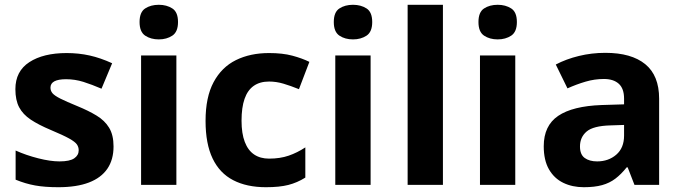

<svg xmlns="http://www.w3.org/2000/svg" viewBox="-20 -780 2876 810"><path d="M459 -162.1Q459 -106.4 432.9 -68.1Q406.7 -29.8 355 -10Q303.2 9.8 226.1 9.8Q168.9 9.8 128.2 2.4Q87.4 -4.9 45.9 -22V-145Q90.3 -125 141.4 -112.1Q192.4 -99.1 231 -99.1Q274.4 -99.1 293.2 -112.1Q312 -125 312 -146Q312 -159.7 304.4 -170.7Q296.9 -181.6 272 -195.6Q247.1 -209.5 193.8 -231.9Q142.6 -253.4 109.6 -275.4Q76.7 -297.4 60.8 -327.4Q44.9 -357.4 44.9 -403.8Q44.9 -479.5 103.8 -517.8Q162.6 -556.2 261.2 -556.2Q312 -556.2 358.2 -545.9Q404.3 -535.6 453.1 -513.2L408.2 -405.8Q367.7 -423.3 331.8 -434.6Q295.9 -445.8 258.8 -445.8Q226.1 -445.8 209.5 -437Q192.9 -428.2 192.9 -410.2Q192.9 -397 201.4 -386.7Q210 -376.5 234.6 -364Q259.3 -351.6 307.1 -332Q353.5 -313 387.7 -292.2Q421.9 -271.5 440.4 -241Q459 -210.4 459 -162.1Z M724.1 -545.9V0H575.2V-545.9ZM649.9 -759.8Q683.1 -759.8 707 -744.4Q731 -729 731 -687Q731 -645.5 707 -629.6Q683.1 -613.8 649.9 -613.8Q616.2 -613.8 592.5 -629.6Q568.8 -645.5 568.8 -687Q568.8 -729 592.5 -744.4Q616.2 -759.8 649.9 -759.8Z M1102.1 9.8Q1021 9.8 963.9 -19.8Q906.7 -49.3 877 -111.3Q847.2 -173.3 847.2 -270Q847.2 -370.1 881.1 -433.3Q915 -496.6 975.3 -526.4Q1035.6 -556.2 1115.2 -556.2Q1171.9 -556.2 1213.1 -545.2Q1254.4 -534.2 1285.2 -519L1241.2 -403.8Q1206.1 -418 1175.8 -427Q1145.5 -436 1115.2 -436Q1076.2 -436 1050.3 -417.7Q1024.4 -399.4 1011.7 -362.8Q999 -326.2 999 -271Q999 -216.8 1012.7 -181.2Q1026.4 -145.5 1052.2 -128.2Q1078.1 -110.8 1115.2 -110.8Q1161.6 -110.8 1197.8 -123.3Q1233.9 -135.7 1268.1 -158.2V-30.8Q1233.9 -9.3 1196.5 0.2Q1159.2 9.8 1102.1 9.8Z M1543.5 -545.9V0H1394.5V-545.9ZM1469.2 -759.8Q1502.4 -759.8 1526.4 -744.4Q1550.3 -729 1550.3 -687Q1550.3 -645.5 1526.4 -629.6Q1502.4 -613.8 1469.2 -613.8Q1435.5 -613.8 1411.9 -629.6Q1388.2 -645.5 1388.2 -687Q1388.2 -729 1411.9 -744.4Q1435.5 -759.8 1469.2 -759.8Z M1848.6 0H1699.7V-759.8H1848.6Z M2153.8 -545.9V0H2004.9V-545.9ZM2079.6 -759.8Q2112.8 -759.8 2136.7 -744.4Q2160.6 -729 2160.6 -687Q2160.6 -645.5 2136.7 -629.6Q2112.8 -613.8 2079.6 -613.8Q2045.9 -613.8 2022.2 -629.6Q1998.5 -645.5 1998.5 -687Q1998.5 -729 2022.2 -744.4Q2045.9 -759.8 2079.6 -759.8Z M2533.7 -557.1Q2643.6 -557.1 2702.1 -509.3Q2760.7 -461.4 2760.7 -363.8V0H2656.7L2627.9 -74.2H2624Q2600.6 -44.9 2576.2 -26.4Q2551.8 -7.8 2520 1Q2488.3 9.8 2442.9 9.8Q2394.5 9.8 2356.2 -8.8Q2317.9 -27.3 2295.9 -65.7Q2273.9 -104 2273.9 -163.1Q2273.9 -250 2335 -291.3Q2396 -332.5 2518.1 -336.9L2612.8 -339.8V-363.8Q2612.8 -406.7 2590.3 -426.8Q2567.9 -446.8 2527.8 -446.8Q2488.3 -446.8 2450.2 -435.5Q2412.1 -424.3 2374 -407.2L2324.7 -507.8Q2368.2 -530.8 2422.1 -543.9Q2476.1 -557.1 2533.7 -557.1ZM2612.8 -252.9 2555.2 -251Q2482.9 -249 2454.8 -225.1Q2426.8 -201.2 2426.8 -162.1Q2426.8 -127.9 2446.8 -113.5Q2466.8 -99.1 2499 -99.1Q2546.9 -99.1 2579.8 -127.4Q2612.8 -155.8 2612.8 -208Z"/></svg>

Font: Wonky
Style: Regular
Weight: 400
Designer: Monotype Design Team
Foundry: Monotype Imaging Inc.
Version: Version 3.000